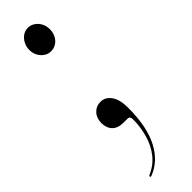

<svg xmlns="http://www.w3.org/2000/svg" viewBox="-194 -369 525 525"><g transform="rotate(-45 68.0 -107.0)"><path d="M67.5 -279.5Q56.5 -279.5 47.5 -285.8Q38.5 -292 33.2 -302Q28 -312 28 -324.5Q28 -336.5 33.5 -347Q39 -357.5 48 -363.8Q57 -370 68 -370Q79 -370 88.2 -363.8Q97.5 -357.5 102.8 -347.2Q108 -337 108 -324.5Q108 -312 102.8 -301.8Q97.5 -291.5 88.5 -285.5Q79.5 -279.5 67.5 -279.5ZM70 -1.5Q48 -1.5 37 -13Q26 -24.5 26 -43.5Q26 -62.5 37.2 -74.5Q48.5 -86.5 65.5 -86.5Q83.5 -86.5 95.5 -70Q107.5 -53.5 107.5 -21.5Q107.5 16.5 101.5 45.8Q95.5 75 84 96.8Q72.5 118.5 57 132.8Q41.5 147 21.5 155Q19 155.5 18 155.5Q17 155.5 16 154.5Q16 153.5 16.5 152Q17 150.5 19 149.5Q45 138.5 61.8 117.2Q78.5 96 86.5 68Q94.5 40 94.5 10.5Q94.5 5 92.5 1.8Q90.5 -1.5 84.5 -1.5Z"/></g></svg>

Font: Fraunces 120pt Light
Style: Regular
Weight: 300
Version: Version 1.000;[b76b70a41]